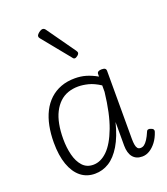

<svg xmlns="http://www.w3.org/2000/svg" viewBox="-153 -943 925 1065"><g transform="rotate(-20 309.5 -410.0)"><path d="M224 17Q175 17 140 -11.5Q105 -40 86 -93.5Q67 -147 67 -223Q67 -275 76 -320.5Q85 -366 103.5 -402.5Q122 -439 150 -465Q178 -491 215 -505Q252 -519 298 -519Q333 -519 363.5 -510Q394 -501 428 -482V-497Q428 -506 435 -510.5Q442 -515 455 -515Q469 -515 475 -510.5Q481 -506 481 -496V-95Q481 -75 483.5 -60.5Q486 -46 492 -38.5Q498 -31 510 -31Q522 -31 532 -38.5Q542 -46 552.5 -62Q563 -78 574 -104Q577 -112 584 -113.5Q591 -115 600 -111Q610 -108 613.5 -101.5Q617 -95 614 -88Q603 -55 585.5 -32Q568 -9 547 4Q526 17 503 17Q484 17 470.5 11Q457 5 447.5 -6.5Q438 -18 433 -35.5Q428 -53 428 -74Q428 -109 428 -144.5Q428 -180 428 -214Q408 -134 377 -82.5Q346 -31 307.5 -7Q269 17 224 17ZM123 -224Q123 -173 134 -129.5Q145 -86 169 -59.5Q193 -33 232 -33Q276 -33 315 -71Q354 -109 384 -188.5Q414 -268 428 -392V-430Q391 -454 359 -462Q327 -470 300 -470Q267 -470 239 -460Q211 -450 189.5 -429.5Q168 -409 153 -379.5Q138 -350 130.5 -311Q123 -272 123 -224ZM337 -623Q334 -623 330.5 -625Q327 -627 324 -632L193 -793Q189 -798 188 -800.5Q187 -803 187 -808Q187 -813 193.5 -820Q200 -827 208.5 -832Q217 -837 223 -837Q233 -837 240 -827L359 -659Q362 -654 363 -651.5Q364 -649 364 -647Q364 -639 354 -631Q344 -623 337 -623Z"/></g></svg>

Font: Playwrite FR Moderne ExtraLight
Style: Regular
Weight: 250
Version: Version 1.002